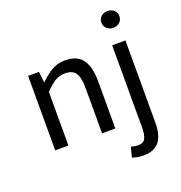

<svg xmlns="http://www.w3.org/2000/svg" viewBox="-157 -829 1112 1179"><g transform="rotate(-20 399.0 -239.0)"><path d="M81.1 0V-486.8H152.3L159.7 -417H163.1Q197.3 -451.7 236.3 -475.3Q275.4 -499 325.7 -499Q404.3 -499 439.2 -450.9Q474.1 -402.8 474.1 -309.6V0H387.2V-297.9Q387.2 -365.2 367.2 -394.5Q347.2 -423.8 297.9 -423.8Q261.2 -423.8 232.2 -405.5Q203.1 -387.2 167.5 -351.1V0ZM581.1 215.3Q558.1 215.3 539.8 211.4Q521.5 207.5 508.3 202.6L525.9 137.2Q534.7 140.1 546.4 142.6Q558.1 145 571.3 145Q606.4 145 618.4 120.6Q630.4 96.2 630.4 52.7V-486.8H717.3V52.7Q717.3 102.5 704.1 138.9Q690.9 175.3 660.9 195.3Q630.9 215.3 581.1 215.3ZM674.8 -585Q649.9 -585 632.8 -600.3Q615.7 -615.7 615.7 -639.6Q615.7 -664.6 632.8 -679.4Q649.9 -694.3 674.8 -694.3Q699.2 -694.3 716.3 -679.4Q733.4 -664.6 733.4 -639.6Q733.4 -615.7 716.3 -600.3Q699.2 -585 674.8 -585Z"/></g></svg>

Font: Varta Medium
Style: Regular
Weight: 500
Designer: Joana Correia, Viktoriya Grabowska, Eben Sorkin
Foundry: Sorkin Type Co.
Version: Version 1.004